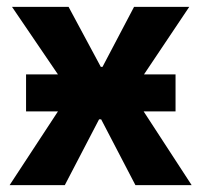

<svg xmlns="http://www.w3.org/2000/svg" viewBox="-20 -540 587 560"><path d="M56 -215H149L8 0H169L269 -192H275L375 0H539L399 -215H492V-323H400L532 -520H371L279 -345H274L180 -520H15L149 -323H56Z"/></svg>

Font: Fixel Text Bold
Style: Bold
Weight: 700
Width: 4
Designer: AlfaBravo + MacPaw
Foundry: Kyrylo Tkachov, Marchela Mozhyna, Serhii Makarenko, Maria Weinstein, Zakhar Kryvoshyya
Version: Version 1.211